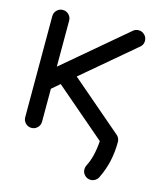

<svg xmlns="http://www.w3.org/2000/svg" viewBox="-107 -625 722 860"><g transform="rotate(15 254.0 -195.5)"><path d="M389.6 -22 154.3 -223.6 117.2 -191.9V-39.1Q117.2 -22.9 105.7 -11.5Q94.2 0 78.1 0Q62 0 50.5 -11.5Q39.1 -22.9 39.1 -39.1V-507.8Q39.1 -523.9 50.5 -535.4Q62 -546.9 78.1 -546.9Q94.2 -546.9 105.7 -535.4Q117.2 -523.9 117.2 -507.8V-294.4L403.8 -537.1Q414.6 -546.9 429.7 -546.9Q445.8 -546.9 457.3 -535.4Q468.8 -523.9 468.8 -507.8Q468.8 -491.7 457.5 -480.5L214.8 -274.9L457.5 -66.9Q468.8 -55.2 468.8 -39.1Q468.8 53.2 431.6 129.9Q428.7 138.2 422.4 144.5Q410.6 156.2 394.5 156.2Q378.4 156.2 366.9 144.8Q355.5 133.3 355.5 117.2Q355.5 106.9 359.9 98.6Q384.3 53.2 389.6 -22Z"/></g></svg>

Font: Comfortaa
Style: Regular
Weight: 400
Designer: Johan Aakerlund - aajohan
Foundry: Johan Aakerlund
Version: Version 2.004 2013